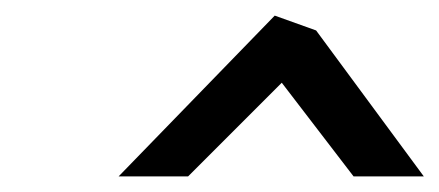

<svg xmlns="http://www.w3.org/2000/svg" viewBox="-20 -802 563 246"><path d="M132 -576H221L341 -696L433 -576H523L385 -763L332 -782Z"/></svg>

Font: Bluebird
Style: LiObl
Weight: 300
Designer: Jasper
Foundry: Cannot Into Space Fonts
Version: Version 0.98